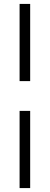

<svg xmlns="http://www.w3.org/2000/svg" viewBox="-20 -820 254 980"><path d="M80 -800H134V-406H80ZM80 -254H134V140H80Z"/></svg>

Font: Niramit ExtraLight
Style: Regular
Weight: 200
Designer: Katatrad Aksorn Co.,Ltd.
Foundry: Cadson Demak Co.,Ltd.
Version: Version 1.000; ttfautohint (v1.6)